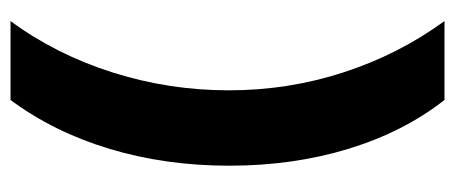

<svg xmlns="http://www.w3.org/2000/svg" viewBox="-270 -445 865 365"><g transform="rotate(-90 162.5 -262.5)"><path d="M155 150Q94.2 72.5 62.1 -32.5Q30 -137.5 30 -259.2Q30 -380.8 62.1 -487.1Q94.2 -593.3 155 -675H305Q241.7 -589.2 207.5 -481.7Q173.3 -374.2 173.3 -260Q173.3 -146.7 207.5 -41.7Q241.7 63.3 305 150Z"/></g></svg>

Font: Funnel Display ExtraBold
Style: Regular
Weight: 800
Designer: NORD ID, Kristian Moeller
Foundry: Dicotype
Version: Version 1.000